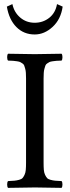

<svg xmlns="http://www.w3.org/2000/svg" viewBox="-20 -907 337 929"><path d="M190.9 -526.9V-120.1Q190.9 -98.6 192.1 -84.7Q193.4 -70.8 198.2 -60.8Q203.1 -50.8 208 -45.4Q212.9 -40 224.6 -36.9Q236.3 -33.7 246.8 -32.7Q257.3 -31.7 277.8 -30.8Q282.2 -26.4 282.2 -14.4Q282.2 -2.4 277.8 2Q188 0 148.9 0Q108.9 0 19 2Q14.6 -2.4 14.6 -14.4Q14.6 -26.4 19 -30.8Q39.6 -31.7 50 -32.7Q60.5 -33.7 72.3 -36.9Q84 -40 88.9 -45.4Q93.8 -50.8 98.6 -60.8Q103.5 -70.8 104.7 -84.7Q106 -98.6 106 -120.1V-526.9Q106 -543 105.2 -554.4Q104.5 -565.9 101.8 -575Q99.1 -584 97.2 -589.8Q95.2 -595.7 88.6 -600.1Q82 -604.5 77.6 -606.7Q73.2 -608.9 62 -610.6Q50.8 -612.3 43.2 -612.8Q35.6 -613.3 19 -613.8Q14.6 -618.2 14.6 -630.4Q14.6 -642.6 19 -647Q112.8 -645 147.9 -645Q189.9 -645 277.8 -647Q282.2 -642.6 282.2 -630.4Q282.2 -618.2 277.8 -613.8Q261.2 -613.3 253.7 -612.8Q246.1 -612.3 234.9 -610.6Q223.6 -608.9 219.2 -606.7Q214.8 -604.5 208.3 -600.1Q201.7 -595.7 199.7 -589.8Q197.8 -584 195.1 -575Q192.4 -565.9 191.7 -554.4Q190.9 -543 190.9 -526.9ZM40 -887.2Q48.3 -847.2 77.9 -822Q107.4 -796.9 147.9 -796.9Q188 -796.9 218.3 -820.8Q248.5 -844.7 255.9 -887.2L283.2 -875Q274.4 -813.5 234.6 -776.9Q194.8 -740.2 147.9 -740.2Q95.2 -740.2 59.6 -775.9Q23.9 -811.5 13.2 -875Z"/></svg>

Font: Common Serif
Style: Regular
Weight: 400
Designer: Philipp H. Poll, Khaled Hosny
Foundry: Stefan Peev, Context Ltd.
Version: Version 1.026